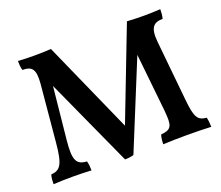

<svg xmlns="http://www.w3.org/2000/svg" viewBox="-115 -846 1179 1023"><g transform="rotate(-20 475.0 -335.0)"><path d="M916 -51C867 -55 852 -75 842 -180L808 -521C800 -604 824 -626 875 -626C880 -643 881 -661 881 -679C853 -677 816 -676 788 -676C761 -676 719 -677 692 -679L492 -160L261 -679C236 -677 195 -676 168 -676C141 -676 97 -677 74 -679C74 -661 75 -642 80 -626C135 -626 152 -604 146 -526L116 -201C105 -78 86 -54 34 -50C29 -33 28 -12 28 3C53 1 103 0 135 0C168 0 214 1 243 3C243 -12 242 -33 237 -50C179 -54 162 -80 174 -195L204 -490L431 9C449 9 468 7 481 2L683 -492L717 -168C726 -75 720 -56 657 -50C652 -34 650 -15 650 3C681 1 741 0 781 0C820 0 892 1 922 3C922 -15 920 -34 916 -51Z"/></g></svg>

Font: Vollkorn Semibold
Style: Regular
Weight: 600
Designer: Friedrich Althausen
Foundry: Friedrich Althausen
Version: Version 4.015;PS 004.015;hotconv 1.0.88;makeotf.lib2.5.64775